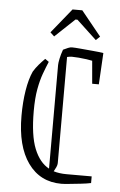

<svg xmlns="http://www.w3.org/2000/svg" viewBox="-55 -814 538 863"><g transform="rotate(5 214.0 -382.5)"><path d="M151 -531Q140 -505 129 -475Q118 -445 110.5 -404Q103 -363 103 -305Q103 -195 127 -135.5Q151 -76 194 -53V-521Q194 -530 198 -549.5Q202 -569 210 -591Q222 -597 232 -601Q242 -605 249 -605Q262 -605 288.5 -602.5Q315 -600 344 -597.5Q373 -595 392 -592L384 -450H354L345 -553Q337 -555 319.5 -557.5Q302 -560 283.5 -561.5Q265 -563 253 -563Q243 -563 231 -560V-81Q231 -73 226.5 -63Q222 -53 216 -43Q242 -35 274 -35H388V-5Q370 -1 342.5 2Q315 5 290 7.5Q265 10 255 10Q159 10 104.5 -66Q50 -142 50 -279Q50 -341 58.5 -393.5Q67 -446 83 -481Q94 -499 106.5 -513.5Q119 -528 134 -543ZM165 -647 147 -664 237 -775H281L371 -664L353 -647L263 -731H254Z"/></g></svg>

Font: Grenze Gotisch ExtraLight
Style: Regular
Weight: 200
Designer: Renata Polastri
Foundry: Omnibus-Type
Version: Version 1.001